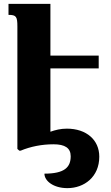

<svg xmlns="http://www.w3.org/2000/svg" viewBox="-20 -780 573 994"><path d="M491 -426V-492H241V-760H24V-703C64 -703 70 -694 70 -643V-9L80 0H87C137 -21 196 -33 257 -33C316 -33 346 -14 346 29C346 86 314 119 210 119C210 157 257 194 329 194C416 194 494 136 494 31C494 -55 428 -114 326 -114C294 -114 266 -107 241 -98V-426Z"/></svg>

Font: Noto Serif Armenian Condensed Black
Style: Regular
Weight: 900
Width: 3
Designer: Monotype Design Team
Foundry: Monotype Imaging Inc.
Version: Version 2.008